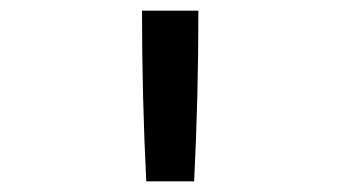

<svg xmlns="http://www.w3.org/2000/svg" viewBox="-20 -792 640 361"><path d="M255 -451Q251 -531 249 -611Q247 -691 247 -772H353Q353 -691 351 -611Q349 -531 345 -451Z"/></svg>

Font: Iosevka Curly Slab MdEx
Style: Regular
Weight: 500
Width: 7
Monospace: yes
Designer: Belleve Invis
Foundry: Belleve Invis
Version: Version 11.1.0; ttfautohint (v1.8.3)